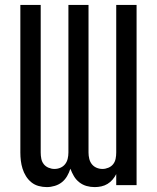

<svg xmlns="http://www.w3.org/2000/svg" viewBox="-20 -755 640 783"><path d="M366 8Q366 8 366 8Q366 8 366 8Q349 8 333 3.5Q317 -1 303.5 -11.5Q290 -22 281.5 -36.5Q273 -51 267 -67Q262 -51 253.5 -36.5Q245 -22 232.5 -12Q220 -2 203.5 3Q187 8 171 8Q171 8 171 8Q171 8 171 8Q154 8 137.5 3.5Q121 -1 108 -11.5Q95 -22 86 -36.5Q77 -51 72 -67Q67 -83 65 -99.5Q63 -116 63 -133V-735H146V-133Q146 -120 148.5 -107.5Q151 -95 158.5 -85.5Q166 -76 178 -71Q190 -66 202 -66Q215 -66 226.5 -71Q238 -76 245.5 -85.5Q253 -95 256 -107.5Q259 -120 259 -133V-735H341V-133Q341 -120 344 -107.5Q347 -95 354.5 -85.5Q362 -76 373.5 -71Q385 -66 398 -66Q410 -66 422 -71Q434 -76 441.5 -85.5Q449 -95 451.5 -107.5Q454 -120 454 -133V-735H537V0H454V-45Q448 -33 439 -22.5Q430 -12 418.5 -5Q407 2 393.5 5Q380 8 366 8Z"/></svg>

Font: Zed Mono Extended
Style: Regular
Weight: 400
Width: 7
Monospace: yes
Designer: Belleve Invis
Foundry: Belleve Invis
Version: Version 1.0.0; ttfautohint (v1.8.4)